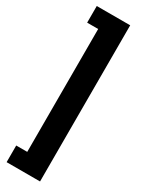

<svg xmlns="http://www.w3.org/2000/svg" viewBox="-256 -858 795 1054"><g transform="rotate(30 141.5 -331.0)"><path d="M222.2 -825.7V164.1H10.3V58.6H80.1V-720.2H10.3V-825.7Z"/></g></svg>

Font: Hanuman
Style: Bold
Weight: 700
Designer: Danh Hong
Version: Version 8.002; ttfautohint (v1.8.3)